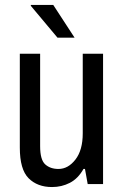

<svg xmlns="http://www.w3.org/2000/svg" viewBox="-20 -743 496 775"><path d="M190 12Q131 12 95.5 -23.5Q60 -59 60 -147V-526H142V-153Q142 -98 162.5 -79.5Q183 -61 216 -61Q255 -61 284.5 -99Q314 -137 314 -205V-526H396V0H334L323 -61H317Q295 -22 262 -5Q229 12 190 12ZM212 -591 104 -720 105 -723H195L281 -591Z"/></svg>

Font: Archivo Narrow
Style: Regular
Weight: 400
Designer: Hector Gatti
Foundry: Omnibus-Type
Version: Version 3.002